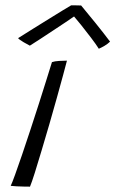

<svg xmlns="http://www.w3.org/2000/svg" viewBox="-20 -696 431 717"><path d="M92 1Q85 1 70.8 0.8Q56.5 0.5 42.2 -0.2Q28 -1 20 -2Q25 -12.5 36.2 -43.2Q47.5 -74 62.2 -117.5Q77 -161 93.2 -210.2Q109.5 -259.5 125 -308Q140.5 -356.5 153.2 -397.2Q166 -438 174 -464Q184.5 -467.5 200.5 -468.5Q216.5 -469.5 230 -469.5Q226 -453 216 -416.8Q206 -380.5 192.8 -332.5Q179.5 -284.5 164.5 -232.8Q149.5 -181 135.2 -133.5Q121 -86 109.8 -50.2Q98.5 -14.5 92 1ZM283 -675.5Q306.5 -647.5 337.5 -609Q368.5 -570.5 391 -540.5Q381.5 -531.5 370.5 -525Q359.5 -518.5 349 -514Q339 -530 320 -555Q301 -580 282.8 -602.8Q264.5 -625.5 256.5 -634.5Q247 -627.5 225.8 -613.5Q204.5 -599.5 179 -582.5Q153.5 -565.5 130 -550.2Q106.5 -535 91.5 -525.5Q85 -528.5 68.8 -538Q52.5 -547.5 47.5 -553.5Q73 -569.5 103.2 -588.5Q133.5 -607.5 162.8 -625.5Q192 -643.5 214.2 -657.2Q236.5 -671 245.5 -676Q252 -676 263.5 -676Q275 -676 283 -675.5Z"/></svg>

Font: Grandstander ExtraLight
Style: Italic
Weight: 200
Italic angle: -15°
Designer: Tyler Finck
Foundry: Etcetera Type Co
Version: Version 1.200; ttfautohint (v1.8.3)